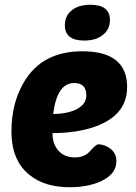

<svg xmlns="http://www.w3.org/2000/svg" viewBox="-20 -775 572 805"><path d="M107 -39Q28 -99 28 -224Q28 -342 80 -430Q156 -560 325 -560Q513 -560 513 -410Q513 -293 381 -245Q304 -217 200 -217Q200 -174 222 -147Q247 -115 295 -115Q335 -115 359 -143Q383 -170 392 -170Q413 -170 435 -157Q468 -137 468 -99Q468 -45 403 -15Q349 10 272 10Q170 10 107 -39ZM203 -297Q266 -298 303 -318Q342 -339 342 -375Q342 -427 291 -427Q219 -427 203 -297ZM281 -732Q310 -755 359 -755Q441 -755 441 -691Q441 -653 413 -630Q384 -605 333 -605Q252 -605 252 -669Q252 -709 281 -732Z"/></svg>

Font: PoetsenOne
Style: Regular
Weight: 400
Designer: Rodrigo Fuenzalida, Pablo Impallari
Foundry: Pablo Impallari, Rodrigo Fuenzalida
Version: Version 1.000